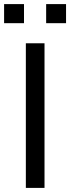

<svg xmlns="http://www.w3.org/2000/svg" viewBox="-20 -916 342 936"><path d="M106 0V-705H197V0ZM205 -803V-896H302V-803ZM0 -803V-896H97V-803Z"/></svg>

Font: Nunito Sans 10pt SemiExpanded
Style: Regular
Weight: 400
Width: 6
Designer: Vernon Adams
Foundry: Vernon Adams
Version: Version 3.101;gftools[0.9.27]